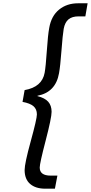

<svg xmlns="http://www.w3.org/2000/svg" viewBox="-20 -954 550 1161"><path d="M203.1 -262.2Q203.1 -293.9 182.4 -311.8Q161.6 -329.6 116.2 -337.9L128.9 -409.2Q234.4 -427.7 250 -514.2Q256.8 -551.8 263.2 -647Q269.5 -742.2 277.8 -786.1Q290.5 -857.9 337.4 -896Q384.3 -934.1 452.1 -934.1H509.8L496.1 -855H455.1Q416.5 -855 394.5 -837.2Q372.6 -819.3 365.2 -779.8Q358.9 -743.7 351.8 -648.9Q344.7 -554.2 336.9 -511.2Q316.9 -396.5 207 -375L206.1 -373Q251 -361.8 271.5 -338.9Q292 -315.9 292 -277.8Q292 -241.7 256.1 -104Q220.2 33.7 220.2 59.1Q220.2 107.9 286.1 107.9H327.1L312 187H253.9Q195.3 187 162.1 158.2Q128.9 129.4 128.9 74.2Q128.9 34.7 166 -100.3Q203.1 -235.4 203.1 -262.2Z"/></svg>

Font: SVN-Poppins
Style: Italic
Weight: 400
Italic angle: -10°
Designer: Ninad Kale (Devanagari), Jonny Pinhorn (Latin)
Foundry: Indian Type Foundry
Version: Version 3.002 2017